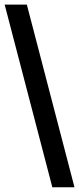

<svg xmlns="http://www.w3.org/2000/svg" viewBox="-20 -755 340 824"><path d="M299.7 48.8H204.6L0 -735.2H95.2Z"/></svg>

Font: Archivo Variable SemiBold
Style: Regular
Weight: 600
Designer: Hector Gatti
Foundry: Omnibus-Type
Version: Version 2.001